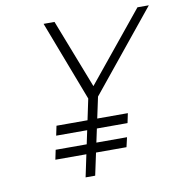

<svg xmlns="http://www.w3.org/2000/svg" viewBox="-79 -774 802 848"><g transform="rotate(-10 322.0 -350.0)"><path d="M353 -342 644 -700H593L341 -391L221 -700H172L309 -341L237 0H280ZM141 -204H461L470 -247H150ZM119 -100H438L448 -143H128Z"/></g></svg>

Font: Advent Pro Light
Style: Italic
Weight: 300
Italic angle: -12°
Version: Version 3.000